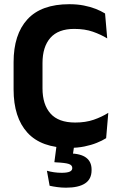

<svg xmlns="http://www.w3.org/2000/svg" viewBox="-20 -672 556 890"><path d="M301.5 13.5Q171.5 13.5 107.2 -57Q43 -127.5 43 -257.5V-383.5Q43 -512.5 107.2 -582.5Q171.5 -652.5 301 -652.5Q338 -652.5 368.5 -646.5Q399 -640.5 423.8 -630.8Q448.5 -621 467 -609.5L477 -494Q447.5 -512 410.5 -525Q373.5 -538 324 -538Q250 -538 213.5 -496.5Q177 -455 177 -379.5V-262.5Q177 -187.5 214 -145.8Q251 -104 328.5 -104Q377 -104 414.5 -117Q452 -130 482 -149L472 -31.5Q454 -20 428.5 -9.8Q403 0.5 371.2 7Q339.5 13.5 301.5 13.5ZM326 -11.5 314 70 263.5 40Q273 39 282.8 38.8Q292.5 38.5 302 39Q354.5 40 379.5 59Q404.5 78 404.5 114V117Q404.5 158.5 374.2 178.2Q344 198 286 198Q265 198 245 195.2Q225 192.5 210 189L197.5 119.5Q213 124 230.5 126.5Q248 129 266 129Q290.5 129 302.8 123.8Q315 118.5 315 107.5V106.5Q315 93.5 298.8 88Q282.5 82.5 238.5 80.5Q235 80 233.8 80Q232.5 80 232 80L244 -11.5Z"/></svg>

Font: Anek Gujarati Medium SemiBold
Style: Regular
Weight: 600
Version: Version 1.003